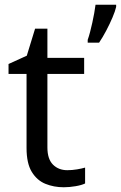

<svg xmlns="http://www.w3.org/2000/svg" viewBox="-20 -780 510 810"><path d="M264 -62Q284 -62 305 -65.5Q326 -69 339 -73V-6Q325 1 299 5.5Q273 10 249 10Q207 10 171.5 -4.5Q136 -19 114 -55Q92 -91 92 -156V-468H16V-510L93 -545L128 -659H180V-536H335V-468H180V-158Q180 -109 203.5 -85.5Q227 -62 264 -62ZM470 -751Q466 -733 454.5 -706Q443 -679 428 -650.5Q413 -622 398 -600H350V-612Q355 -626 360 -645Q365 -664 369.5 -684.5Q374 -705 377.5 -724.5Q381 -744 383 -760H470Z"/></svg>

Font: Noto Sans Oriya
Style: Regular
Weight: 400
Designer: Amélie Bonet and Sol Matas
Foundry: Google LLC
Version: Version 2.006